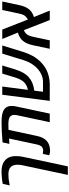

<svg xmlns="http://www.w3.org/2000/svg" viewBox="795 -1476 921 2551"><g transform="rotate(-90 1255.5 -200.5)"><path d="M342.3 -423.8Q342.3 -486.8 314 -516.6Q282.7 -549.3 215.3 -549.3Q152.3 -549.3 90.8 -536.1Q72.3 -531.7 67.9 -531.2L87.4 -624Q121.6 -631.3 165.8 -636Q210 -640.6 255.9 -640.6Q298.3 -640.6 333.5 -630.4Q368.7 -620.1 392.1 -601.6Q444.8 -561 454.6 -489.7Q457 -470.7 457 -450.2Q457 -401.9 446.8 -352.5L320.8 240.2H207L333 -353Q342.3 -393.6 342.3 -423.8Z M467.8 -7.3 486.3 -91.8Q510.7 -87.9 531.2 -87.9Q569.3 -87.9 590.3 -116.7Q604 -136.2 611.3 -169.9L690.4 -541L619.6 -536.1L639.2 -627Q791.5 -640.6 908.2 -640.6Q965.8 -640.6 1007.3 -632.8Q1048.8 -625 1076.2 -606.4Q1100.6 -590.3 1112.1 -564.7Q1123.5 -539.1 1123.5 -507.3Q1123.5 -474.6 1114.7 -438L1021.5 0H907.7L1000 -434.1Q1004.4 -451.2 1004.4 -469.7Q1004.4 -502 986.8 -521Q972.7 -537.6 945.3 -543.7Q918 -549.8 880.4 -549.8Q840.8 -549.8 805.7 -547.9L724.6 -169.9Q706.1 -81.1 657 -38.3Q607.9 4.4 523.9 4.4Q500.5 4.4 467.8 -7.3Z M1272 -630.9H1381.3L1337.4 -290Q1367.2 -296.9 1387.2 -306.2Q1407.2 -315.4 1425.8 -330.1Q1451.7 -350.1 1469.7 -383.1Q1487.8 -416 1501.5 -459.5L1553.2 -630.9H1660.6L1609.4 -460.9Q1589.8 -397.5 1564.2 -353Q1538.6 -308.6 1502.9 -277.3Q1467.8 -246.6 1425 -229.7Q1382.3 -212.9 1326.2 -205.1L1312 -89.8H1445.3Q1501.5 -89.8 1555.4 -118.2Q1609.4 -146.5 1652.3 -198.2Q1705.6 -261.2 1733.9 -354L1818.4 -630.9H1926.8L1840.8 -352.1Q1797.9 -211.9 1710 -122.6Q1627.4 -38.6 1514.6 -12.7Q1466.8 0 1416.5 0H1190.9Z M1980 -346.2Q1999.5 -374 2029.8 -393.6Q2060.1 -413.1 2098.1 -423.3L2013.2 -630.9H2138.2L2271.5 -291Q2283.7 -296.4 2293 -305.7Q2315.4 -319.3 2328.1 -341.1Q2340.8 -362.8 2349.1 -400.4L2398.4 -630.9H2510.7L2461.9 -400.9Q2454.1 -363.8 2442.4 -335.4Q2430.7 -307.1 2412.6 -282.2Q2395 -257.3 2367.2 -238.8Q2339.4 -220.2 2304.7 -210L2390.1 0H2264.6L2130.9 -342.3Q2117.7 -340.3 2102.1 -329.1Q2079.1 -314.9 2065.4 -290Q2051.8 -265.1 2043 -224.6L1995.1 0H1882.8L1930.2 -224.1Q1938.5 -261.2 1950.2 -291Q1961.9 -320.8 1980 -346.2Z"/></g></svg>

Font: Viking Open Sans Light
Style: Bold Italic
Weight: 600
Italic angle: -12°
Foundry: Ascender Corporation
Version: Version 2.000